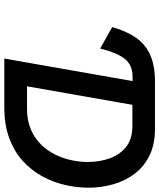

<svg xmlns="http://www.w3.org/2000/svg" viewBox="56 -796 740 892"><g transform="rotate(90 426.0 -350.0)"><path d="M205.5 -445.5 106 -501Q124 -566.5 154.5 -610.8Q185 -655 234.5 -677.5Q284 -700 358.5 -700H476.5L458 -596H339Q281.5 -596 253 -559.2Q224.5 -522.5 205.5 -445.5ZM252 0 375 -700H578Q650.5 -700 702.5 -674.5Q754.5 -649 787.5 -605.2Q820.5 -561.5 836.2 -506Q852 -450.5 852 -390.5Q852 -338 839.5 -283Q827 -228 799.8 -177.5Q772.5 -127 729 -87Q685.5 -47 623.2 -23.5Q561 0 478.5 0ZM381 -105.5H483Q550 -105.5 597.5 -131Q645 -156.5 675 -198.2Q705 -240 718.8 -289.8Q732.5 -339.5 732.5 -387Q732.5 -443.5 715.2 -490.8Q698 -538 661.5 -566.5Q625 -595 567 -595H467Z"/></g></svg>

Font: Overpass SemiBold
Style: Italic
Weight: 600
Italic angle: -10°
Designer: Delve Withrington, Dave Bailey, Thomas Jockin
Foundry: Delve Fonts LLC
Version: Version 4.000